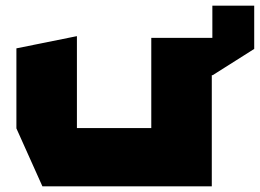

<svg xmlns="http://www.w3.org/2000/svg" viewBox="-20 -659 919 679"><path d="M515 0V-525H729V0H516ZM130 0 38 -205V-206H515V0ZM38 -206V-488L251 -531H252V-206ZM731 -393V-639H879V-486L732 -393ZM696 -393 515 -525H731V-393Z"/></svg>

Font: Foldit ExtraBold
Style: Regular
Weight: 800
Version: Version 1.003